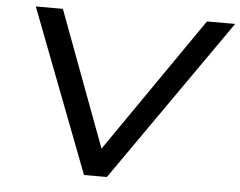

<svg xmlns="http://www.w3.org/2000/svg" viewBox="-51 -766 1034 827"><g transform="rotate(5 466.5 -352.5)"><path d="M341 0 71 -705H188L414 -99H392L811 -705H933L440 0Z"/></g></svg>

Font: Nunito Sans 10pt Expanded Medium
Style: Italic
Weight: 500
Width: 7
Italic angle: -9°
Designer: Vernon Adams
Foundry: Vernon Adams
Version: Version 3.101;gftools[0.9.27]